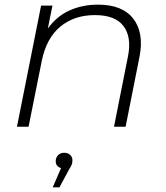

<svg xmlns="http://www.w3.org/2000/svg" viewBox="-20 -546 713 827"><path d="M402 -526Q508 -526 554.5 -465Q601 -404 581 -302L521 0H471L531 -302Q548 -385 512.5 -433Q477 -481 389 -481Q300 -481 240 -431.5Q180 -382 160 -284L103 0H53L157 -522H206L186 -423Q224 -476 279.5 -501Q335 -526 402 -526ZM207 261 243 178Q220 171 220 148Q220 133 230 122.5Q240 112 256 112Q273 112 282.5 121.5Q292 131 292 144Q292 155 289 163Q286 171 278 183L236 261Z"/></svg>

Font: Montserrat Light
Style: Italic
Weight: 300
Italic angle: -11.3°
Designer: Julieta Ulanovsky
Foundry: Julieta Ulanovsky
Version: Version 9.000; ttfautohint (v1.8.4.7-5d5b)